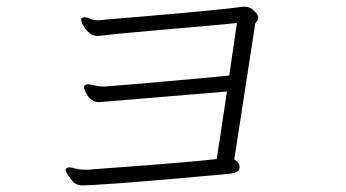

<svg xmlns="http://www.w3.org/2000/svg" viewBox="-20 -634 1040 577"><path d="M177 -122Q177 -131 190 -131Q194 -131 206.5 -127.5Q219 -124 236 -124H243Q269 -126 310 -129Q532 -145 631 -156Q636 -184 662 -359L278 -327Q252 -327 238 -356Q232 -367 232 -372.5Q232 -378 242 -381Q250 -381 263 -377.5Q276 -374 289 -374H295Q363 -379 473.5 -389Q584 -399 618 -402Q652 -405 669 -407L692 -565Q657 -561 603 -556.5Q549 -552 489.5 -546.5Q430 -541 378 -536.5Q326 -532 303 -529Q280 -526 273 -526Q249 -526 231 -556Q224 -567 224 -574.5Q224 -582 233 -582Q242 -582 251.5 -577.5Q261 -573 277 -573L287 -574Q314 -577 356 -580Q653 -605 712 -614Q732 -614 744 -601.5Q756 -589 756 -582.5Q756 -576 752 -570.5Q748 -565 747 -563Q743 -537 736.5 -495Q730 -453 722.5 -404Q715 -355 707.5 -307Q700 -259 694 -219Q688 -179 684 -155Q700 -146 700 -133V-131Q700 -115 671 -112Q662 -111 634 -108.5Q606 -106 562 -102Q283 -77 226 -77Q208 -77 196 -92Q177 -117 177 -122Z"/></svg>

Font: ToneOZ-Pinyin-WenKai-Light
Style: Light
Weight: 300
Designer: Fontworks Inc.
Foundry: ToneOZ
Version: Version 0.240331